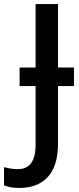

<svg xmlns="http://www.w3.org/2000/svg" viewBox="-91 -734 392 950"><path d="M5 196C119 196 196 130 196 -21V-308H275V-400H196V-714H85V-400H6V-308H85V-16C85 79 43 103 -4 103C-30 103 -51 98 -71 93V183C-53 191 -29 196 5 196Z"/></svg>

Font: Noto Sans Thai Medium
Style: Regular
Weight: 500
Designer: Monotype Design Team
Foundry: Monotype Imaging Inc.
Version: Version 1.901